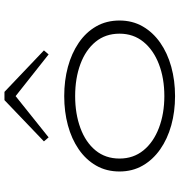

<svg xmlns="http://www.w3.org/2000/svg" viewBox="8 -799 805 861"><g transform="rotate(-90 410.5 -368.5)"><path d="M410 14Q340 14 279 -3Q218 -20 171.5 -52.5Q125 -85 98.5 -131Q72 -177 72 -235Q72 -294 98.5 -340Q125 -386 171.5 -418Q218 -450 279 -466.5Q340 -483 410 -483Q480 -483 541 -466.5Q602 -450 649 -418Q696 -386 722.5 -340Q749 -294 749 -235Q749 -177 722.5 -131Q696 -85 649.5 -52.5Q603 -20 541.5 -3Q480 14 410 14ZM410 -34Q490 -34 553.5 -58.5Q617 -83 653.5 -128Q690 -173 690 -235Q690 -298 653.5 -342.5Q617 -387 553.5 -410.5Q490 -434 410 -434Q331 -434 267 -410.5Q203 -387 166.5 -342.5Q130 -298 130 -235Q130 -173 166.5 -128Q203 -83 267 -58.5Q331 -34 410 -34ZM225 -553 207 -574 392 -751H429L615 -574L597 -553L410 -701Z"/></g></svg>

Font: BioRhyme SemiExpanded Light
Style: Regular
Weight: 300
Width: 6
Designer: Aoife Mooney
Foundry: Aoife Mooney Type
Version: Version 1.600;gftools[0.9.33]